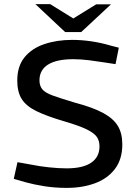

<svg xmlns="http://www.w3.org/2000/svg" viewBox="-20 -904 664 934"><path d="M305 10Q247 10 196.5 2Q146 -6 106 -17L47 -34L65 -115L133 -103Q171 -95 218.5 -90Q266 -85 304 -85Q383 -85 423.5 -112.5Q464 -140 464 -192Q464 -219 451 -238Q438 -257 401 -275Q364 -293 292 -314Q207 -339 157 -363.5Q107 -388 85.5 -422.5Q64 -457 64 -512Q64 -582 99.5 -625.5Q135 -669 196 -689.5Q257 -710 331 -710Q376 -710 424 -703Q472 -696 519 -682L558 -672L542 -592L490 -600Q453 -606 413 -611Q373 -616 335 -616Q256 -616 214 -590Q172 -564 172 -513Q172 -487 185.5 -470Q199 -453 237.5 -439Q276 -425 350 -403Q433 -381 482.5 -354Q532 -327 553.5 -291Q575 -255 575 -202Q575 -129 539 -82Q503 -35 442 -12.5Q381 10 305 10ZM297 -748 320 -804 448 -883H520L375 -748ZM297 -748 152 -884H224L353 -804L375 -748Z"/></svg>

Font: REM
Style: Regular
Weight: 400
Designer: Octavio Pardo
Foundry: Ashler Design
Version: Version 1.005;gftools[0.9.28]